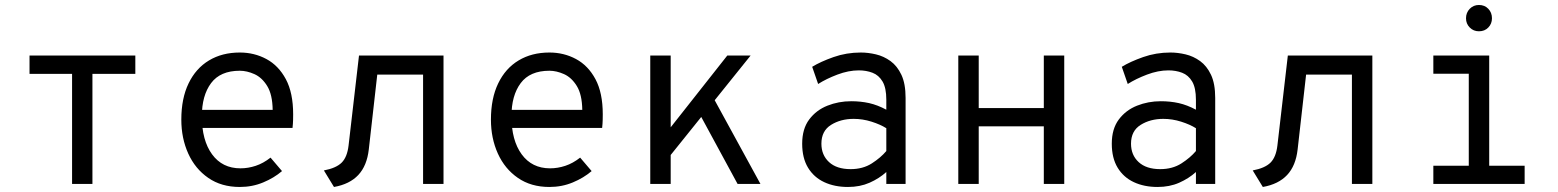

<svg xmlns="http://www.w3.org/2000/svg" viewBox="-20 -732 6200 764"><path d="M266.8 0V-438.2H97.5V-511H518.5V-438.2H347.8V0Z M934.2 12Q860.9 12 808.8 -24.1Q756.6 -60.1 729.1 -120.9Q701.5 -181.8 701.5 -256Q701.5 -340.5 730.4 -400.2Q759.2 -460 811.6 -491.5Q863.9 -523 934.2 -523Q992 -523 1040.2 -497Q1088.5 -471 1117.5 -416.8Q1146.5 -362.5 1146.5 -277.2Q1146.5 -267.9 1146.2 -254.1Q1145.9 -240.2 1144 -223H765.5V-294.8H1065Q1064.1 -356 1043.2 -389.8Q1022.4 -423.6 992.3 -437.1Q962.2 -450.5 934.2 -450.5Q856.6 -450.5 819.9 -401.2Q783.2 -352 783.2 -269.2Q783.2 -173.5 823.9 -117.9Q864.6 -62.2 936.8 -62.2Q967.4 -62.2 997.5 -72.2Q1027.6 -82.1 1056.5 -104.8L1102.2 -51.2Q1070.6 -24.1 1027.3 -6.1Q984 12 934.2 12Z M1309 12 1268.8 -53.8Q1317.5 -63 1339.6 -84.9Q1361.6 -106.9 1367 -153L1408.5 -511H1744.8V0H1663.5V-435.2H1481.2L1447.5 -137.5Q1440.2 -72.5 1405.7 -35.7Q1371.1 1.1 1309 12Z M2166.2 12Q2092.9 12 2040.8 -24.1Q1988.6 -60.1 1961.1 -120.9Q1933.5 -181.8 1933.5 -256Q1933.5 -340.5 1962.4 -400.2Q1991.2 -460 2043.6 -491.5Q2095.9 -523 2166.2 -523Q2224 -523 2272.2 -497Q2320.5 -471 2349.5 -416.8Q2378.5 -362.5 2378.5 -277.2Q2378.5 -267.9 2378.2 -254.1Q2377.9 -240.2 2376 -223H1997.5V-294.8H2297Q2296.1 -356 2275.2 -389.8Q2254.4 -423.6 2224.3 -437.1Q2194.2 -450.5 2166.2 -450.5Q2088.6 -450.5 2051.9 -401.2Q2015.2 -352 2015.2 -269.2Q2015.2 -173.5 2055.9 -117.9Q2096.6 -62.2 2168.8 -62.2Q2199.4 -62.2 2229.5 -72.2Q2259.6 -82.1 2288.5 -104.8L2334.2 -51.2Q2302.6 -24.1 2259.3 -6.1Q2216 12 2166.2 12Z M2609 -65.8V-175L2874 -511H2966.8ZM2567.5 0V-511H2648.8V0ZM2915 0 2752.8 -299 2806.2 -365.5 3006 0Z M3354.2 12Q3300.8 12 3259.7 -7.2Q3218.6 -26.4 3195.3 -64.7Q3172 -103 3172 -160.2Q3172 -219.2 3199.9 -256.5Q3227.9 -293.8 3272.4 -311.5Q3316.9 -329.2 3367 -329.2Q3404.5 -329.2 3438.2 -321.8Q3471.9 -314.2 3506.8 -295.5V-335.2Q3506.8 -382.4 3491.8 -407.7Q3476.8 -433 3451.8 -442.5Q3426.8 -452 3397.5 -452Q3356.5 -452 3312.1 -435.2Q3267.8 -418.4 3235.5 -397.8L3211.8 -466.2Q3245.4 -486.8 3296.8 -504.9Q3348.1 -523 3405.2 -523Q3434.4 -523 3465.4 -515.7Q3496.5 -508.4 3523.4 -489Q3550.2 -469.6 3566.9 -434.2Q3583.5 -398.8 3583.5 -342.2V0H3506.8V-47.5Q3478.6 -21.9 3440.2 -4.9Q3401.9 12 3354.2 12ZM3364.8 -59Q3413.5 -59 3449.1 -81.8Q3484.6 -104.6 3506.8 -131V-221.8Q3483.1 -236.8 3447.9 -247.9Q3412.8 -259 3376.8 -259Q3325.2 -259 3286.9 -235.1Q3248.5 -211.2 3248.5 -160.2Q3248.5 -115.1 3278.8 -87.1Q3309.1 -59 3364.8 -59Z M3793.2 0V-511H3874.5V-302H4133.5V-511H4214.8V0H4133.5V-229.2H3874.5V0Z M4586.2 12Q4532.8 12 4491.7 -7.2Q4450.6 -26.4 4427.3 -64.7Q4404 -103 4404 -160.2Q4404 -219.2 4431.9 -256.5Q4459.9 -293.8 4504.4 -311.5Q4548.9 -329.2 4599 -329.2Q4636.5 -329.2 4670.2 -321.8Q4703.9 -314.2 4738.8 -295.5V-335.2Q4738.8 -382.4 4723.8 -407.7Q4708.8 -433 4683.8 -442.5Q4658.8 -452 4629.5 -452Q4588.5 -452 4544.1 -435.2Q4499.8 -418.4 4467.5 -397.8L4443.8 -466.2Q4477.4 -486.8 4528.8 -504.9Q4580.1 -523 4637.2 -523Q4666.4 -523 4697.4 -515.7Q4728.5 -508.4 4755.4 -489Q4782.2 -469.6 4798.9 -434.2Q4815.5 -398.8 4815.5 -342.2V0H4738.8V-47.5Q4710.6 -21.9 4672.2 -4.9Q4633.9 12 4586.2 12ZM4596.8 -59Q4645.5 -59 4681.1 -81.8Q4716.6 -104.6 4738.8 -131V-221.8Q4715.1 -236.8 4679.9 -247.9Q4644.8 -259 4608.8 -259Q4557.2 -259 4518.9 -235.1Q4480.5 -211.2 4480.5 -160.2Q4480.5 -115.1 4510.8 -87.1Q4541.1 -59 4596.8 -59Z M5005 12 4964.8 -53.8Q5013.5 -63 5035.6 -84.9Q5057.6 -106.9 5063 -153L5104.5 -511H5440.8V0H5359.5V-435.2H5177.2L5143.5 -137.5Q5136.2 -72.5 5101.7 -35.7Q5067.1 1.1 5005 12Z M5824.5 -15V-511H5905.8V-15ZM5683.5 0V-72.5H6046.8V0ZM5683.5 -438.5V-511H5869.5V-438.5ZM5864.9 -607.5Q5843.2 -607.5 5828.4 -622.5Q5813.5 -637.5 5813.5 -659.2Q5813.5 -681.8 5828.4 -697Q5843.2 -712.2 5864.9 -712.2Q5887.8 -712.2 5902.2 -697Q5916.8 -681.8 5916.8 -659.2Q5916.8 -637.5 5902.2 -622.5Q5887.8 -607.5 5864.9 -607.5Z"/></svg>

Font: Overpass Mono Light
Style: Regular
Weight: 300
Monospace: yes
Designer: Delve Withrington, Dave Bailey
Foundry: Delve Fonts LLC
Version: Version 4.000